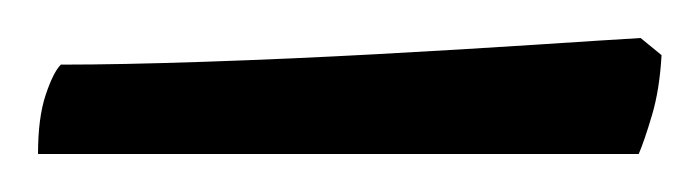

<svg xmlns="http://www.w3.org/2000/svg" viewBox="-20 -674 368 101"><path d="M0 -593Q0 -612 4 -624Q8 -636 12 -640Q43 -640 87.5 -641.5Q132 -643 178 -645.5Q224 -648 262 -650.5Q300 -653 317 -654L328 -645Q327 -627 323 -613.5Q319 -600 316 -593Z"/></svg>

Font: Texturina 12pt ExtraLight
Style: Regular
Weight: 250
Designer: Guillermo Torres Carreño
Foundry: Omnibus-Type
Version: Version 1.002